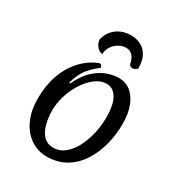

<svg xmlns="http://www.w3.org/2000/svg" viewBox="-194 -943 1005 1084"><g transform="rotate(30 308.5 -401.0)"><path d="M268 15Q232 15 196 -0.5Q160 -16 130.5 -48Q101 -80 83 -129.5Q65 -179 65 -247Q65 -330 89.5 -399Q114 -468 159.5 -517.5Q205 -567 266 -591Q277 -591 281.5 -585Q286 -579 286 -571Q255 -550 223.5 -513Q192 -476 174 -411L181 -409Q210 -472 248.5 -508Q287 -544 328 -559Q369 -574 405 -574Q449 -574 482 -548Q515 -522 533.5 -473.5Q552 -425 552 -357Q552 -293 536 -227.5Q520 -162 486 -107Q452 -52 398 -18.5Q344 15 268 15ZM278 -47Q320 -47 352.5 -73.5Q385 -100 407.5 -143.5Q430 -187 442 -239Q454 -291 454 -341Q454 -430 428.5 -470.5Q403 -511 363 -511Q324 -511 289.5 -485Q255 -459 227.5 -417Q200 -375 184.5 -325Q169 -275 169 -228Q169 -181 180 -139.5Q191 -98 215 -72.5Q239 -47 278 -47ZM472 -673Q465 -667 457.5 -663Q450 -659 442 -659Q427 -659 420 -672Q415 -704 398 -723Q381 -742 354 -742Q332 -742 310 -730Q288 -718 272.5 -696.5Q257 -675 255 -644Q241 -644 228.5 -654Q216 -664 208.5 -679.5Q201 -695 201 -710Q211 -747 232.5 -770.5Q254 -794 283 -805.5Q312 -817 344 -817Q376 -817 405.5 -803.5Q435 -790 453.5 -758.5Q472 -727 472 -673Z"/></g></svg>

Font: Merienda
Style: Regular
Weight: 400
Designer: Eduardo Rodriguez Tunni
Foundry: Eduardo Rodriguez Tunni
Version: Version 2.001